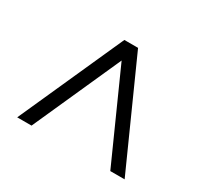

<svg xmlns="http://www.w3.org/2000/svg" viewBox="-109 -773 818 777"><g transform="rotate(30 300.0 -384.0)"><path d="M49 -140 268 -628H332L551 -140H484L280 -595H320L116 -140Z"/></g></svg>

Font: Nunito Sans 12pt ExtraLight 12pt
Style: Regular
Weight: 400
Version: Version 3.101;gftools[0.9.27]